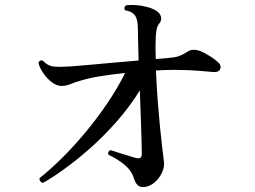

<svg xmlns="http://www.w3.org/2000/svg" viewBox="-20 -760 1040 784"><path d="M563 4Q538 4 527 -31Q518 -63 488 -87.5Q458 -112 423 -128Q418 -142 432 -147Q440 -144 459.5 -138Q479 -132 499.5 -125.5Q520 -119 531 -116Q545 -112 552 -115Q559 -118 559 -132Q559 -145 558 -184Q557 -223 555 -277.5Q553 -332 551 -391Q509 -323 455 -262Q401 -201 344.5 -151.5Q288 -102 238 -66.5Q188 -31 155 -13Q148 -15 144 -20.5Q140 -26 142 -33Q185 -67 233 -114.5Q281 -162 328.5 -219Q376 -276 418 -338Q460 -400 491 -462Q433 -456 387.5 -448.5Q342 -441 310 -431Q285 -424 269 -417Q253 -410 232 -409Q212 -409 192 -424Q172 -439 157 -461Q142 -483 137 -503Q142 -517 155 -512Q176 -490 202 -488Q228 -486 271 -489Q297 -491 342.5 -495Q388 -499 442 -504Q496 -509 546 -513Q545 -555 544 -589Q543 -623 543 -642Q543 -686 527 -702Q515 -714 491 -718Q487 -723 488.5 -729Q490 -735 494 -738Q513 -741 537.5 -739Q562 -737 584.5 -730.5Q607 -724 621 -714Q634 -705 637.5 -691Q641 -677 631 -665Q623 -655 620 -642Q617 -629 616 -609Q614 -566 616 -519Q631 -520 643.5 -521Q656 -522 665 -523Q693 -525 709.5 -530.5Q726 -536 747 -550Q767 -563 799 -551Q816 -544 836 -531.5Q856 -519 868 -508Q885 -494 879.5 -479Q874 -464 850 -466Q828 -468 791 -471Q754 -474 722 -474Q696 -475 669.5 -474.5Q643 -474 617 -472Q619 -414 623.5 -355Q628 -296 633 -244.5Q638 -193 642.5 -156Q647 -119 649 -104Q653 -79 641 -54Q629 -29 608 -12.5Q587 4 563 4Z"/></svg>

Font: Zen Old Mincho SemiBold
Style: Regular
Weight: 600
Version: Version 1.500